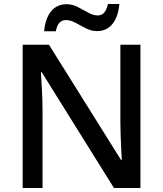

<svg xmlns="http://www.w3.org/2000/svg" viewBox="-20 -937 813 957"><path d="M680 0H548L188 -577H184Q186 -542 189 -489.5Q192 -437 192 -385V0H93V-714H224L583 -140H587Q586 -157 584.5 -189Q583 -221 581.5 -257.5Q580 -294 580 -325V-714H680ZM200 -781Q206 -846 235 -881Q264 -916 312 -916Q341 -916 368 -902Q395 -888 420 -874Q445 -860 467 -860Q487 -860 499 -873.5Q511 -887 518 -917H575Q569 -852 540 -817Q511 -782 464 -782Q436 -782 409 -795.5Q382 -809 357 -823Q332 -837 309 -837Q288 -837 276 -823.5Q264 -810 258 -781Z"/></svg>

Font: Noto Sans Meetei Mayek Medium
Style: Regular
Weight: 500
Designer: Monotype Design Team and Neelakash Kshetrimayum
Foundry: Monotype Imaging Inc.
Version: Version 2.002; ttfautohint (v1.8.4.7-5d5b)